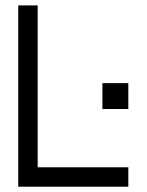

<svg xmlns="http://www.w3.org/2000/svg" viewBox="-20 -704 553 724"><path d="M48.8 0V-683.6H122.1V-73.2H463.9V0ZM463.9 -390.6V-293H366.2V-390.6Z"/></svg>

Font: Sanitrixie
Style: Regular
Weight: 400
Designer: Jayvee D. Enaguas (Grand Chaos)
Version: Version 1.1 - 6/9/2013